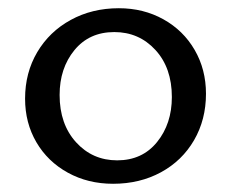

<svg xmlns="http://www.w3.org/2000/svg" viewBox="-20 -442 563 467"><path d="M41 -202Q41 -265 70.5 -315Q100 -365 152 -393.5Q204 -422 269 -422Q329 -422 377.5 -395Q426 -368 453.5 -320.5Q481 -273 481 -214Q481 -151 452 -101Q423 -51 371.5 -23Q320 5 255 5Q194 5 145 -22Q96 -49 68.5 -96Q41 -143 41 -202ZM398 -206Q398 -277 358 -320.5Q318 -364 258 -364Q197 -364 161 -320Q125 -276 125 -211Q125 -140 165 -96Q205 -52 265 -52Q326 -52 362 -96.5Q398 -141 398 -206Z"/></svg>

Font: Ysabeau Infant Medium
Style: Regular
Weight: 500
Designer: Christian Thalmann (Catharsis Fonts)
Version: Version 0.003